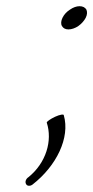

<svg xmlns="http://www.w3.org/2000/svg" viewBox="-20 -484 301 620"><path d="M257 -427C262 -437 262 -446 259 -453C255 -460 247 -464 237 -464C227 -464 216 -460 206 -453C195 -446 187 -437 182 -427C177 -417 176 -407 180 -400C184 -393 191 -389 201 -389C211 -389 223 -393 233 -400C243 -407 252 -417 257 -427ZM85 112C162 52 207 -39 186 -112C186 -116 173 -114 158 -107C143 -100 130 -91 131 -88C150 -30 129 42 72 88C64 93 60 103 64 110C67 117 77 118 85 112Z"/></svg>

Font: Nupuram Thin Italic
Style: Regular
Weight: 100
Designer: Santhosh Thottingal (santhosh.thottingal@gmail.com)
Foundry: SMC
Version: Version 1.000